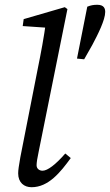

<svg xmlns="http://www.w3.org/2000/svg" viewBox="-20 -770 460 803"><path d="M112 13C183 13 233 -50 276 -109L253 -128C213 -82 179 -56 158 -56C145 -56 133 -64 133 -79C133 -89 136 -110 142 -137L262 -732L251 -740L79 -690L75 -661L192 -653L173 -684C164 -615 151 -547 137 -478L65 -112C59 -77 56 -59 56 -45C56 -6 81 13 112 13ZM387 -750C371 -750 360 -748 345 -742L302 -525L332 -522L366 -582C390 -627 420 -687 420 -720C420 -733 416 -750 387 -750Z"/></svg>

Font: Source Serif 4 Variable
Style: Italic
Weight: 400
Italic angle: -12°
Designer: Frank Grießhammer
Foundry: Adobe Systems Incorporated
Version: Version 4.004;hotconv 1.0.116;makeotfexe 2.5.65601